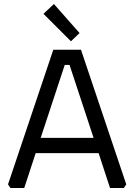

<svg xmlns="http://www.w3.org/2000/svg" viewBox="-20 -938 670 958"><path d="M20 -18 246 -690H384L610 -18L598 0H529L472 -174H158L101 0H32ZM183 -250H447L327 -614H303ZM197 -869 249 -918 377 -773 334 -732Z"/></svg>

Font: Oxanium
Style: Regular
Weight: 400
Designer: Severin Meyer
Version: Version 1.001